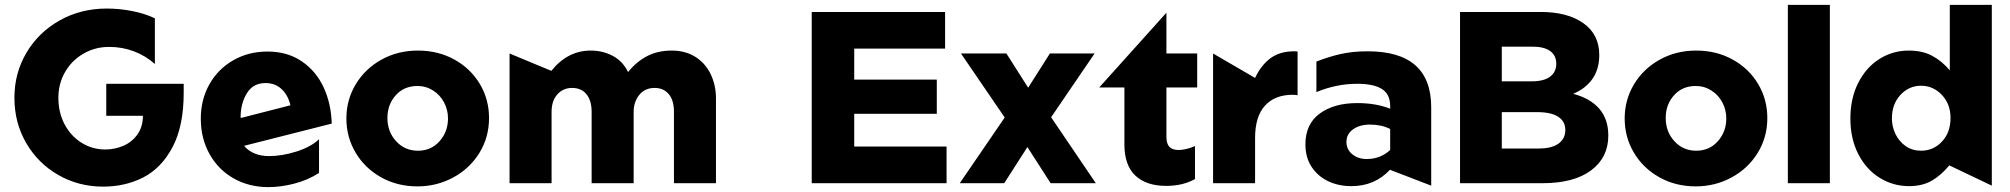

<svg xmlns="http://www.w3.org/2000/svg" viewBox="-20 -750 8229 786"><path d="M411 -138Q358 -138 314 -165.5Q270 -193 244.5 -241Q219 -289 219 -350Q219 -407 246 -454.5Q273 -502 321 -530Q369 -558 427 -558Q480 -558 528 -540Q576 -522 614 -488V-675Q575 -694 522.5 -704.5Q470 -715 417 -715Q311 -715 224.5 -666.5Q138 -618 88.5 -534.5Q39 -451 39 -350Q39 -247 87.5 -164Q136 -81 219 -33.5Q302 14 402 14Q493 14 567 -24Q641 -62 686.5 -148Q732 -234 732 -370V-407H415V-276H565Q565 -231 542.5 -199.5Q520 -168 484.5 -153Q449 -138 411 -138Z M1082 -111Q1015 -111 979 -153L1338 -244Q1336 -324 1305.5 -391Q1275 -458 1216 -498.5Q1157 -539 1075 -539Q997 -539 934.5 -503Q872 -467 837 -404.5Q802 -342 802 -264Q802 -184 837.5 -120Q873 -56 936 -20Q999 16 1079 16Q1130 16 1185.5 1.5Q1241 -13 1286 -42V-180Q1252 -148 1193 -129.5Q1134 -111 1082 -111ZM1067 -410Q1106 -410 1132.5 -385.5Q1159 -361 1169 -319L966 -267L965 -270Q965 -326 990.5 -368Q1016 -410 1067 -410Z M1982 -267Q1982 -343 1944.5 -406Q1907 -469 1840.5 -506Q1774 -543 1691 -543Q1608 -543 1541 -505.5Q1474 -468 1436 -404.5Q1398 -341 1398 -265Q1398 -189 1435.5 -125.5Q1473 -62 1539.5 -24.5Q1606 13 1689 13Q1768 13 1835.5 -23.5Q1903 -60 1942.5 -124Q1982 -188 1982 -267ZM1814 -265Q1814 -211 1779.5 -172Q1745 -133 1691 -133Q1637 -133 1601.5 -172Q1566 -211 1566 -267Q1566 -322 1600 -360Q1634 -398 1689 -398Q1724 -398 1753 -379.5Q1782 -361 1798 -330.5Q1814 -300 1814 -265Z M2911 0V-347Q2911 -401 2889.5 -446Q2868 -491 2827 -517Q2786 -543 2730 -543Q2673 -543 2629.5 -520.5Q2586 -498 2551 -455Q2530 -499 2489 -521Q2448 -543 2398 -543Q2304 -543 2237 -460L2066 -531V0H2238V-292Q2238 -337 2261.5 -363.5Q2285 -390 2322 -390Q2360 -390 2381 -364Q2402 -338 2402 -292V0H2574V-292Q2574 -333 2597 -361.5Q2620 -390 2660 -390Q2696 -390 2717.5 -365Q2739 -340 2739 -292V0Z M3477 -284H3815V-424H3477V-551H3849V-701H3303V0H3855V-150H3477Z M3909 0H4091L4186 -148L4281 0H4466L4283 -270L4461 -531H4278L4189 -391L4100 -531H3914L4093 -269Z M4754 11Q4822 11 4872 -17V-152Q4834 -136 4805 -136Q4779 -136 4767 -149Q4755 -162 4755 -190V-392H4881V-531H4755V-698L4480 -392H4583V-160Q4583 -73 4628 -31Q4673 11 4754 11Z M5278 -540Q5220 -540 5181.5 -512Q5143 -484 5118 -431L4946 -531V0H5118V-185Q5118 -273 5158.5 -317.5Q5199 -362 5272 -362Q5284 -362 5292 -360V-539Q5288 -540 5278 -540Z M5575 -99Q5540 -99 5516 -118.5Q5492 -138 5492 -169Q5492 -201 5519 -220.5Q5546 -240 5589 -240Q5635 -240 5671 -222V-136Q5631 -99 5575 -99ZM5579 -540Q5518 -540 5469 -529Q5420 -518 5369 -498V-373Q5451 -407 5536 -407Q5604 -407 5637.5 -385.5Q5671 -364 5671 -316V-305Q5613 -328 5536 -328Q5441 -328 5382.5 -285Q5324 -242 5324 -159Q5324 -106 5349 -67.5Q5374 -29 5416.5 -8.5Q5459 12 5512 12Q5608 12 5670 -55L5839 10V-311Q5839 -540 5579 -540Z M5957 0H6294Q6423 0 6493.5 -52.5Q6564 -105 6564 -195Q6564 -263 6526.5 -305.5Q6489 -348 6420 -366Q6471 -387 6499 -427Q6527 -467 6527 -525Q6527 -609 6462 -655Q6397 -701 6288 -701H5957ZM6128 -559H6254Q6301 -559 6326 -541Q6351 -523 6351 -489Q6351 -455 6325.5 -436Q6300 -417 6250 -417H6128ZM6128 -291H6272Q6330 -291 6359 -272Q6388 -253 6388 -218Q6388 -182 6360 -162Q6332 -142 6279 -142H6128Z M7215 -267Q7215 -343 7177.5 -406Q7140 -469 7073.5 -506Q7007 -543 6924 -543Q6841 -543 6774 -505.5Q6707 -468 6669 -404.5Q6631 -341 6631 -265Q6631 -189 6668.5 -125.5Q6706 -62 6772.5 -24.5Q6839 13 6922 13Q7001 13 7068.5 -23.5Q7136 -60 7175.5 -124Q7215 -188 7215 -267ZM7047 -265Q7047 -211 7012.5 -172Q6978 -133 6924 -133Q6870 -133 6834.5 -172Q6799 -211 6799 -267Q6799 -322 6833 -360Q6867 -398 6922 -398Q6957 -398 6986 -379.5Q7015 -361 7031 -330.5Q7047 -300 7047 -265Z M7471 -730H7299V0H7471Z M8134 -730H7962V-462Q7930 -500 7890 -521.5Q7850 -543 7794 -543Q7729 -543 7674.5 -509Q7620 -475 7587.5 -411.5Q7555 -348 7555 -265Q7555 -182 7587.5 -119Q7620 -56 7675 -22Q7730 12 7795 12Q7850 12 7888.5 -10.5Q7927 -33 7960 -73L8134 10ZM7725 -265Q7725 -324 7760 -361.5Q7795 -399 7844 -399Q7894 -399 7929.5 -361.5Q7965 -324 7965 -267Q7965 -208 7930 -170.5Q7895 -133 7844 -133Q7809 -133 7782 -151.5Q7755 -170 7740 -200.5Q7725 -231 7725 -265Z"/></svg>

Font: Geom ExtraBold
Style: Bold
Weight: 800
Version: Version 1.102